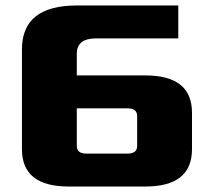

<svg xmlns="http://www.w3.org/2000/svg" viewBox="-20 -680 780 700"><path d="M60 -136V-500Q60 -660 260 -660H630V-540H330Q260 -540 260 -484V-405H510Q680 -405 680 -269V-136Q680 0 510 0H230Q60 0 60 -136ZM260 -148Q260 -120 295 -120H445Q480 -120 480 -148V-257Q480 -285 445 -285H260Z"/></svg>

Font: Xolonium
Style: Bold
Weight: 700
Designer: Severin Meyer
Version: Version 4.2